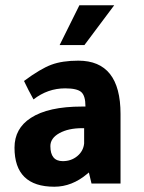

<svg xmlns="http://www.w3.org/2000/svg" viewBox="-20 -696 547 728"><path d="M437 0H327L317 -42Q315 -41 311 -37Q253 12 186 12Q35 12 35 -136Q35 -209 97 -249Q163 -292 291 -292H304V-293Q304 -333 288 -347Q272 -361 227 -361Q161 -361 107 -319Q87 -355 71 -389Q133 -435 174.5 -450.5Q216 -466 277 -466Q437 -466 437 -264ZM299 -210H292Q239 -210 205 -191Q171 -172 171 -142Q171 -85 218 -85Q250 -85 273 -104Q296 -123 299 -152ZM413 -676 300 -525H206L281 -676Z"/></svg>

Font: Tajawal ExtraBold
Style: Regular
Weight: 800
Designer: Boutros Fonts
Foundry: Created by Boutros International 2017
Version: Version 1.700